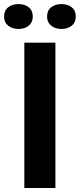

<svg xmlns="http://www.w3.org/2000/svg" viewBox="-53 -943 400 963"><path d="M69 0V-729H224.9V0ZM255.4 -797.7Q224 -797.7 203.6 -814.2Q183.1 -830.7 183.1 -860.1Q183.1 -889.9 203.5 -906.2Q223.8 -922.6 255.4 -922.6Q287 -922.6 307.1 -906.2Q327.1 -889.9 327.1 -860.1Q327.1 -830.7 307 -814.2Q286.8 -797.7 255.4 -797.7ZM39.7 -797.7Q8.3 -797.7 -12.1 -814.2Q-32.6 -830.7 -32.6 -860.1Q-32.6 -889.9 -12.3 -906.2Q8.1 -922.6 39.7 -922.6Q71.3 -922.6 91.4 -906.2Q111.4 -889.9 111.4 -860.1Q111.4 -830.7 91.2 -814.2Q71.1 -797.7 39.7 -797.7Z"/></svg>

Font: Mona Sans ExtraLight
Style: Regular
Weight: 200
Designer: Deni Anggara
Foundry: GitHub
Version: Version 2.000